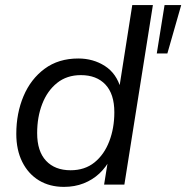

<svg xmlns="http://www.w3.org/2000/svg" viewBox="-20 -725 732 754"><path d="M231.1 8.9Q175.1 8.9 133 -16.5Q91 -42 67.5 -89Q44 -135.9 44 -199.4Q44 -280.2 72.4 -347.5Q100.8 -414.7 155.3 -455Q209.8 -495.3 287.4 -495.3Q346 -495.3 391.9 -465.9Q437.8 -436.5 454.8 -376.1L447.8 -376.6L499.4 -705H580.4L468.4 0H388.8L405.4 -103.1H414.6Q397.1 -69 370.4 -43.8Q343.6 -18.7 308.4 -4.9Q273.3 8.9 231.1 8.9ZM257.3 -56.4Q312.9 -56.4 351 -87.1Q389.1 -117.9 409 -169.8Q429 -221.7 429 -284.1Q429 -355.8 394.1 -392.9Q359.2 -430 297.6 -430Q242.5 -430 204.1 -399.2Q165.8 -368.4 145.9 -317Q125.9 -265.7 125.9 -202.2Q125.9 -131 160.8 -93.7Q195.7 -56.4 257.3 -56.4ZM595.7 -515.1 626.2 -705H691.6L637.3 -515.1Z"/></svg>

Font: Nunito Sans 12pt ExtraLight
Style: Italic
Weight: 200
Italic angle: -9°
Designer: Vernon Adams
Foundry: Vernon Adams
Version: Version 3.101;gftools[0.9.27]